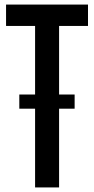

<svg xmlns="http://www.w3.org/2000/svg" viewBox="-20 -820 412 840"><path d="M133.5 0V-706.5H6.5V-800H365V-706.5H238.5V0ZM64.5 -406.5H306.5V-344.5H64.5Z"/></svg>

Font: Big Shoulders Medium
Style: Regular
Weight: 500
Designer: Patric King
Foundry: XO Type Co
Version: Version 2.002